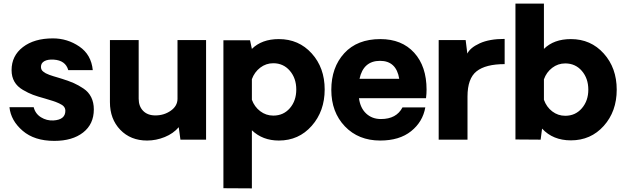

<svg xmlns="http://www.w3.org/2000/svg" viewBox="-20 -771 3441 1060"><path d="M279.8 6.8Q169.9 6.8 105 -49.1Q40 -105 32.2 -179.2H166Q174.8 -143.1 206.3 -123.5Q237.8 -104 274.9 -106Q340.8 -109.9 340.8 -159.2Q340.8 -172.4 333 -182.1Q325.2 -191.9 306.2 -200.4Q287.1 -209 272.9 -213.4Q258.8 -217.8 228 -227.1Q187 -238.3 162.1 -247.6Q137.2 -256.8 106.2 -274.9Q75.2 -293 59.6 -320.1Q43.9 -347.2 43.9 -383.8Q43.9 -462.9 106.4 -511Q168.9 -559.1 272 -559.1Q352.1 -559.1 418 -514.2Q483.9 -469.2 492.2 -383.8H356.9Q341.8 -438 275.9 -441.9Q243.7 -443.8 224.9 -433.3Q206.1 -422.9 206.1 -401.9Q206.1 -394 209 -387.5Q211.9 -380.9 219 -375.5Q226.1 -370.1 232.4 -366.5Q238.8 -362.8 252 -357.9Q265.1 -353 273.7 -350.6Q282.2 -348.1 299.1 -343Q315.9 -337.9 325.2 -335Q363.3 -322.8 388.2 -311.8Q413.1 -300.8 441.2 -282Q469.2 -263.2 483.6 -234.1Q498 -205.1 498 -167Q498 -85.9 439 -39.6Q379.9 6.8 279.8 6.8Z M1117.7 -549.8V0H976.1L966.8 -68.8Q937 -33.7 889.4 -14.4Q841.8 4.9 792 4.9Q701.2 4.9 644 -54.4Q586.9 -113.8 586.9 -207V-549.8H745.6V-226.1Q745.6 -184.1 770.3 -158.9Q794.9 -133.8 837.9 -133.8Q885.7 -133.8 922.9 -159.9Q960 -186 960 -226.1V-549.8Z M1519.5 -555.2Q1629.4 -555.2 1700.9 -476.1Q1772.5 -397 1772.5 -277.1Q1772.5 -157.2 1700.9 -76.2Q1629.4 4.9 1519.5 4.9Q1429.7 4.9 1370.6 -51.8V269L1213.4 268.1V-548.8H1360.4L1370.6 -501Q1425.3 -555.2 1519.5 -555.2ZM1488.8 -132.8Q1544.9 -132.8 1580.3 -173.8Q1615.7 -214.8 1615.7 -276.9Q1615.7 -338.9 1580.1 -380.4Q1544.4 -421.9 1488.8 -421.9Q1448.7 -421.9 1416.7 -397.5Q1384.8 -373 1370.6 -334V-220.2Q1384.8 -181.2 1416.7 -157Q1448.7 -132.8 1488.8 -132.8Z M2335 -275.9Q2335 -253.9 2332 -229H1961.9Q1968.8 -174.8 2001.5 -144.3Q2034.2 -113.8 2083 -113.8Q2168.9 -113.8 2202.1 -178.2H2328.1Q2314 -98.1 2249.5 -46.6Q2185.1 4.9 2079.1 4.9Q1959 4.9 1884 -73.5Q1809.1 -151.9 1809.1 -274.9Q1809.1 -398.9 1880.6 -477.1Q1952.1 -555.2 2080.1 -555.2Q2198.2 -555.2 2266.6 -480Q2335 -404.8 2335 -275.9ZM2078.1 -435.1Q1986.3 -435.1 1964.8 -335.9H2184.1Q2168 -435.1 2078.1 -435.1Z M2766.1 -556.2V-417Q2661.1 -417 2611.1 -377.4Q2561 -337.9 2561 -237.8V0H2401.9V-549.8H2550.8L2560.1 -475.1Q2575.2 -507.3 2628.2 -531.7Q2681.2 -556.2 2766.1 -556.2Z M3131.8 -555.2Q3241.7 -555.2 3313.2 -475.6Q3384.8 -396 3384.8 -275.9Q3384.8 -155.8 3313.2 -75.9Q3241.7 3.9 3131.8 3.9Q3032.7 3.9 2972.7 -61L2964.8 0L2825.7 -1V-751H2982.9V-501Q3037.6 -555.2 3131.8 -555.2ZM3100.6 -131.8Q3156.7 -131.8 3192.4 -173.3Q3228 -214.8 3228 -275.9Q3228 -337.9 3192.4 -379.4Q3156.7 -420.9 3100.6 -420.9Q3060.5 -420.9 3028.6 -396.5Q2996.6 -372.1 2982.9 -333V-220.2Q2997.1 -180.2 3028.8 -156Q3060.5 -131.8 3100.6 -131.8Z"/></svg>

Font: Oakes Grotesk
Style: Bold
Weight: 700
Designer: Samuel Oakes
Foundry: Samuel Oakes
Version: Version 1.0 | wf-rip DC20170320